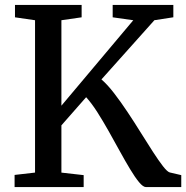

<svg xmlns="http://www.w3.org/2000/svg" viewBox="-20 -763 759 783"><path d="M39.5 0V-49.6L122.9 -59.2V-680.5L41.1 -692.4V-743H312.9V-692.4L230.4 -680.5V-332L523.5 -680.5L439.5 -692.4V-743H686.9V-692.5L609.6 -680.6L393.7 -439.1Q418.6 -417.7 445.7 -382.4Q472.9 -347.1 500.7 -305.2Q528.6 -263.4 554.7 -221.2Q580.9 -179 604 -143.4Q627 -107.9 644.6 -85.2Q662.2 -62.6 672.1 -59.8L719.2 -48.8V0H575.6Q563.6 0 547.1 -20Q530.5 -40 510.7 -73Q490.8 -106 468.6 -146.4Q446.4 -186.8 423.2 -228.1Q400 -269.3 376.8 -305.8Q353.5 -342.2 331.3 -366.6L230.4 -251.8V-59.1L321.2 -48.8V0Z"/></svg>

Font: Merriweather Light
Style: Regular
Weight: 300
Designer: Eben Sorkin
Foundry: Eben Sorkin
Version: Version 2.100